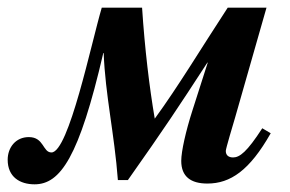

<svg xmlns="http://www.w3.org/2000/svg" viewBox="-68 -469 755 500"><path d="M615 -135C575 -73 556 -59 539 -59C528 -59 520 -64 520 -76C520 -82 539 -145 544 -162L626 -449H525C453 -339 397 -245 335 -160C321 -242 309 -342 302 -449H197C170 -358 111 -72 66 -72C43 -72 47 -112 7 -112C-27 -112 -48 -85 -48 -53C-48 -8 -16 11 22 11C89 11 138 -59 201 -331H202C206 -223 230 -120 239 0H265C361 -136 396 -189 472 -306H473L433 -181C416 -128 404 -75 404 -50C404 -9 429 9 472 9C532 9 582 -25 637 -122Z"/></svg>

Font: XITS
Style: Bold Italic
Weight: 700
Italic angle: -16.33°
Designer: MicroPress Inc., with final additions and corrections provided by Coen Hoffman, Elsevier (retired)
Version: Version 1.105